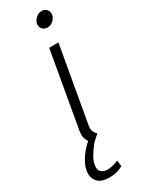

<svg xmlns="http://www.w3.org/2000/svg" viewBox="-230 -665 669 882"><g transform="rotate(-30 104.0 -224.5)"><path d="M209 -601Q209 -583 194.5 -568.5Q180 -554 161 -554Q147 -554 137 -563.5Q127 -573 127 -587Q127 -605 142 -619.5Q157 -634 175 -634Q189 -634 199 -624.5Q209 -615 209 -601ZM99 -68Q98 -63 98 -54Q98 -36 116 -19L83 11Q60 40 46 65Q32 90 32 113Q32 131 44 140Q56 149 75 149Q97 149 132 135L136 167Q103 185 65 185Q23 185 4.5 166.5Q-14 148 -14 122Q-14 90 7 55Q28 20 62 -10Q49 -27 49 -52Q49 -58 51 -72L121 -470H170Z"/></g></svg>

Font: KoHo Light
Style: Italic
Weight: 300
Italic angle: -10°
Version: Version 1.000; ttfautohint (v1.6)